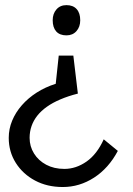

<svg xmlns="http://www.w3.org/2000/svg" viewBox="-20 -565 526 760"><path d="M270.3 -344.9 288.2 -194.5Q249.9 -184.8 219.1 -171.6Q188.2 -158.5 165.6 -142.4Q142.9 -126.4 127.7 -107.2Q112.6 -88 104.9 -66Q97.2 -44 97.2 -19.3Q97.2 14.4 114.6 42.5Q131.9 70.5 163 87.1Q194 103.6 234.8 103.6Q280.8 103.6 322.4 74.6Q363.9 45.6 390.6 -13.5L446.4 32.3Q410.1 100.7 352.5 138Q294.8 175.3 228.5 175.3Q166.8 175.3 118.7 149.7Q70.5 124 42.6 79.9Q14.6 35.7 14.6 -19.3Q14.6 -54.7 28.1 -87.3Q41.6 -120 66.4 -148.3Q91.2 -176.7 125.2 -198.5Q159.3 -220.3 200.6 -233.3L212.5 -344.9ZM297.6 -484.8Q297.6 -458.6 282.6 -441.8Q267.7 -425 243.1 -425Q216.5 -425 202.5 -440.6Q188.6 -456.3 188.6 -484.8Q188.6 -510.8 203.4 -527.7Q218.1 -544.7 243.1 -544.7Q269.3 -544.7 283.4 -529Q297.6 -513.4 297.6 -484.8Z"/></svg>

Font: Lexend Medium
Style: Regular
Weight: 500
Designer: Bonnie Shaver-Troup, Thomas Jockin
Foundry: Lexend
Version: Version 1.005